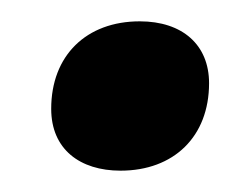

<svg xmlns="http://www.w3.org/2000/svg" viewBox="-20 -512 216 180"><path d="M93 -352C143 -352 176 -384 176 -434C176 -470 151 -492 111 -492C61 -492 28 -460 28 -410C28 -372 55 -352 93 -352Z"/></svg>

Font: Caladea
Style: Bold Italic
Weight: 700
Italic angle: -9°
Designer: Carolina Giovagnoli and Andres Torresi
Foundry: Carolina Giovagnoli & Andres Torresi
Version: Version 1.001;hotconv 1.0.109;makeotfexe 2.5.65596